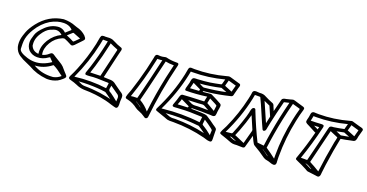

<svg xmlns="http://www.w3.org/2000/svg" viewBox="-35 -1435 4125 2160"><g transform="rotate(20 2028.0 -355.0)"><path d="M536.6 -52.2Q554.7 -52.2 573.2 -53.7L580.1 -54.7Q626 -64 664.1 -97.7Q582.5 -161.1 546.4 -177.2Q539.6 -181.6 538.1 -181.6Q535.6 -181.6 530.8 -177.7Q443.4 -109.4 338.4 -105.5Q427.2 -52.2 536.6 -52.2ZM333 -242.7Q330.6 -259.3 330.6 -275.9Q330.6 -299.3 335.4 -322.8Q344.2 -363.3 368.2 -403.8L364.3 -398.4L375.5 -416.5Q423.8 -492.2 504.4 -531.2Q473.1 -563.5 434.1 -563.5Q411.1 -563.5 363.8 -542.5Q316.4 -521.5 273.9 -454.6Q249.5 -416.5 241.7 -378.9Q237.8 -359.4 237.8 -339.8Q237.8 -324.2 240.2 -308.6Q263.2 -248 333 -242.7ZM652.8 -506.3Q658.7 -506.3 714.8 -564.5Q675.8 -581.1 635.7 -595.7Q632.3 -597.2 629.4 -598.4Q626.5 -599.6 623.5 -599.6Q616.7 -598.6 612.8 -593.3Q588.4 -570.3 563 -547.9Q633.8 -517.6 642.6 -510.7Q649.9 -506.3 652.8 -506.3ZM320.8 -143.6Q416.5 -143.6 511.7 -209Q471.2 -252 470.2 -252Q467.3 -252 457.5 -245.1Q398.9 -202.1 331.5 -202.1Q271 -202.1 229 -241.7Q194.3 -281.7 194.3 -334Q194.3 -351.1 198.2 -370.1Q200.2 -378.9 214.1 -426.3Q228 -473.6 295.4 -537.6Q364.7 -602.5 450.2 -605.5Q490.2 -604 518.6 -581.1Q525.4 -575.2 532.2 -568.8L548.3 -583.5Q583.5 -615.7 587.9 -619.1Q589.8 -621.1 590.3 -622.1V-622.6Q590.3 -627.4 577.1 -638.2Q542 -667 486.3 -667Q408.7 -667 328.6 -621.1Q241.2 -567.9 182.1 -470.2Q144.5 -408.7 131.8 -349.6Q126.5 -324.7 126.5 -285.6Q126.5 -270.5 128.2 -230Q129.9 -189.5 231.9 -157.7Q276.4 -143.6 320.8 -143.6ZM528.8 -9.8 511.2 -10.3Q390.6 -21.5 293 -79.1Q269 -90.3 244.6 -101.1Q192.4 -121.6 148.9 -151.1Q105.5 -180.7 88.9 -236.8Q83 -262.2 83 -289.1Q83 -316.9 89.4 -346.2Q93.8 -367.7 112.3 -419.2Q130.9 -470.7 181.6 -537.1Q296.9 -684.6 469.2 -706.5Q550.3 -706.5 611.3 -681.2Q619.1 -677.7 635.7 -672.9Q703.1 -657.2 749.5 -612.3L751 -609.4Q769 -591.3 769 -577.6Q769 -575.7 768.6 -573.7Q766.1 -563 724.6 -522Q714.4 -512.7 703.4 -500Q692.4 -487.3 680.7 -476.1Q664.1 -460 651.9 -460Q642.6 -460 627.4 -469.2Q617.2 -475.6 588.9 -488.8Q553.7 -504.9 546.9 -504.9Q540 -504.9 526.9 -500Q448.7 -467.3 405.3 -393.6Q383.8 -357.4 375.5 -319.8Q371.6 -301.3 371.6 -283.7Q371.6 -264.2 376.5 -246.6Q419.9 -257.8 447.8 -284.7Q465.3 -301.3 478 -301.3Q492.7 -301.3 515.1 -284.2L524.4 -277.8Q552.7 -261.7 587.4 -239.3Q619.1 -221.2 638.2 -202.1Q661.6 -176.3 684.1 -149.4L692.9 -140.6Q715.3 -119.1 715.3 -105.5Q715.3 -104 714.8 -102.5Q712.4 -90.8 691.9 -74.2Q668 -51.8 639.6 -36.1Q584.5 -9.8 528.8 -9.8Z M1338.9 -39.6Q1338.9 -48.3 1340.1 -59.6Q1341.3 -70.8 1341.3 -82.5V-83.5Q1341.3 -111.3 1314 -126Q1296.9 -137.2 1271.5 -155.8Q1250 -172.4 1227.1 -187Q1226.6 -180.7 1224.6 -172.4Q1222.2 -161.1 1220.7 -149.9Q1220.2 -146.5 1220.2 -143.6Q1220.2 -121.6 1242.7 -112.3Q1248 -109.9 1252.4 -106.4Q1295.9 -75.7 1336.4 -41.5ZM1266.1 -41Q1227.5 -70.8 1187 -97.2Q1090.8 -111.3 982.4 -111.3Q926.8 -111.3 872.1 -107.4L866.2 -106.9L864.3 -106.4Q876.5 -102.5 887.2 -97.2Q914.6 -80.1 948.7 -80.1Q994.6 -80.1 1039.6 -76.7Q1135.3 -69.8 1221.7 -51.3Q1244.1 -46.9 1266.1 -41ZM1180.7 -140.1 1184.6 -164.6Q1187.5 -182.1 1189.5 -199.2Q1189 -203.1 1184.8 -204.6Q1180.7 -206.1 1163.6 -206.1L1156.7 -205.6Q1103.5 -208.5 1048.8 -209Q992.2 -209 969.2 -205.1Q953.6 -203.1 938 -203.1L919.4 -203.6Q905.3 -204.1 905.3 -219.2Q905.3 -223.6 906.2 -229.5Q908.7 -241.2 914.6 -253.7Q920.4 -266.1 933.6 -309.6L936 -317.4Q979 -453.1 1011.2 -603.5L1019 -642.1L989.7 -641.6L961.4 -642.1Q955.6 -610.8 949.2 -580.1Q901.9 -357.4 801.3 -140.1Q898.4 -152.3 993.2 -152.3Q1088.4 -152.3 1180.7 -140.1ZM979.5 -327.1Q966.8 -285.6 953.1 -245.6Q1017.1 -249 1064.5 -249H1067.4Q1073.7 -249 1074.7 -252.4V-256.3Q1145.5 -563.5 1149.4 -573.7L1151.4 -580.1Q1151.9 -583.5 1151.9 -587.4Q1151.9 -591.3 1146.5 -593.8Q1103 -609.9 1057.1 -631.8L1051.3 -603Q1021 -461.9 981.9 -334.5L980.5 -329.6ZM1356 29.3Q1347.7 29.3 1293.5 12.7Q1259.8 1 1223.1 -7.8Q1092.8 -38.6 952.1 -39.1Q899.9 -42 856 -63Q821.3 -78.1 774.4 -90.3Q763.7 -92.8 755.4 -98.6Q748.5 -103 748.5 -111.8Q748.5 -114.3 749 -117.2Q754.4 -135.3 765.1 -154.3Q778.3 -178.7 803.2 -239.3Q868.7 -398.4 906.2 -570.3Q910.6 -590.8 913.6 -611.8Q916.5 -628.9 919.9 -646.5L922.9 -658.2Q927.7 -676.8 939.9 -680.2Q948.7 -683.1 959.5 -683.1Q968.8 -683.1 971.2 -682.1Q985.4 -682.1 1000.5 -683.1Q1011.7 -684.6 1022 -684.6Q1043.9 -684.6 1062.5 -678.7Q1082 -670.9 1100.1 -661.6Q1115.7 -653.3 1132.3 -646Q1170.4 -630.4 1174.3 -630.4Q1181.6 -628.4 1188 -625Q1196.8 -619.6 1196.8 -607.4Q1196.8 -603 1195.8 -597.7Q1194.8 -593.3 1193.4 -588.9Q1191.9 -584.5 1191.4 -581.1Q1186 -557.1 1179.7 -533.7L1117.2 -263.2L1114.3 -254.9Q1113.8 -252.4 1113.8 -250.5Q1113.8 -248.5 1119.6 -248L1152.3 -246.6Q1176.8 -245.1 1200.7 -245.1Q1235.8 -241.7 1260.3 -219.7L1272.5 -210.9Q1290 -199.2 1306.6 -186.5Q1328.1 -169.4 1343.8 -160.2Q1377.9 -141.1 1381.8 -119.6Q1383.3 -109.9 1383.3 -99.1Q1383.3 -88.4 1381.8 -77.1Q1380.9 -65.9 1380.9 -54.7Q1380.9 -46.4 1381.3 -38.1Q1382.3 -26.4 1382.3 -17.1Q1382.3 -2.9 1380.4 5.4Q1375 29.3 1356 29.3Z M1473.1 -152.3Q1502.4 -156.7 1530.8 -156.7H1543Q1549.3 -156.7 1550.8 -163.6L1552.2 -172.4L1556.6 -188Q1561.5 -208 1566.4 -227.5Q1609.9 -398.9 1668 -651.9Q1644.5 -647.5 1622.1 -647.5L1609.9 -647.9L1604 -620.1Q1554.2 -385.3 1473.1 -152.3ZM1701.2 -50.3Q1726.1 -265.6 1772 -481.4Q1789.1 -562 1809.1 -642.6H1800.3Q1752.9 -642.6 1708.5 -651.9Q1666.5 -468.8 1621.6 -286.1Q1599.6 -197.3 1594.2 -177.7L1586.4 -147Q1655.8 -106.9 1701.2 -50.3ZM1553.2 -114.7 1547.4 -115.2Q1572.3 -102.1 1594.7 -85Q1607.9 -72.8 1623 -66.9Q1596.2 -89.8 1564.9 -107.9L1560.5 -110.4Q1558.1 -111.3 1556.6 -112.8L1554.7 -113.8ZM1710.9 25.4Q1706.1 25.4 1701.7 22.9L1687 13.2Q1655.3 -9.3 1619.1 -22.9Q1594.7 -31.2 1573.2 -45.9Q1520 -87.4 1456.1 -102.5L1449.2 -104Q1423.8 -107.4 1423.8 -123V-126Q1429.7 -153.3 1441.4 -181.6Q1447.3 -196.3 1452.6 -210.4Q1498 -347.2 1535.6 -498Q1551.8 -565.9 1568.8 -646Q1569.8 -653.8 1571.3 -662.1Q1577.1 -689.5 1599.6 -690.4Q1607.9 -690.4 1615 -689.5Q1622.1 -688.5 1632.3 -688.5Q1654.3 -688.5 1672.4 -693.4Q1688 -697.8 1695.3 -697.8Q1699.7 -697.8 1703.1 -696.8Q1758.3 -683.1 1817.9 -683.1H1833Q1852.1 -682.6 1853 -670.4Q1853.5 -668 1853.5 -665Q1853.5 -658.2 1851.6 -650.4L1848.6 -639.2Q1831.1 -569.8 1812.5 -481.9Q1777.8 -318.4 1755.4 -155.8Q1741.2 -53.7 1736.8 -4.9L1734.9 6.3Q1733.4 11.7 1729.5 16.6Q1721.2 25.4 1710.9 25.4Z M2284.2 -334.5Q2274.9 -338.9 2262.7 -338.9Q2249.5 -338.4 2236.3 -336.9L2219.7 -335.4Q2157.7 -333 2095.2 -329.6Q2121.1 -317.4 2146.5 -304.7Q2162.6 -298.8 2182.6 -298.8Q2191.4 -298.8 2201.2 -299.6Q2210.9 -300.3 2219.7 -300.8H2261.7Q2303.7 -300.8 2345.2 -300.3Q2315.4 -317.4 2285.2 -334V-333.5ZM2459 -42.5Q2458 -43.9 2458 -53.2Q2458 -63 2459 -80.1L2460 -96.2V-99.1Q2460 -101.6 2459.5 -104.2Q2459 -106.9 2444.3 -118.7Q2397 -155.3 2346.2 -188L2340.3 -132.3Q2340.3 -123.5 2368.2 -108.9Q2393.6 -95.2 2459 -42.5ZM2387.7 -41.5Q2349.1 -70.3 2307.6 -96.7Q2302.7 -100.1 2288.1 -100.1Q2283.2 -100.1 2279.8 -100.6Q2245.1 -104.5 2237.3 -104.5Q2149.9 -112.3 2068.8 -112.3Q1988.3 -112.3 1906.2 -105.5Q1933.1 -95.7 1960 -85Q1977.1 -79.6 1996.1 -79.6Q2003.9 -79.6 2012.2 -80.3Q2020.5 -81.1 2029.3 -81.1Q2214.4 -81.1 2387.7 -41.5ZM1844.7 -139.2 1865.7 -141.6 1862.8 -141.1Q1971.7 -152.8 2078.1 -152.8Q2190.4 -152.8 2300.3 -139.6Q2303.7 -173.8 2307.6 -205.1L2285.2 -206.1Q2211.4 -210 2156.2 -210L2102.5 -209.5Q2030.8 -207.5 2007.3 -204.6Q1992.2 -202.6 1978 -202.6Q1970.7 -202.6 1963.9 -203.1Q1951.2 -205.6 1951.2 -215.8V-217.3L1952.1 -226.1Q1954.1 -233.4 1957 -240.7Q1978 -297.4 1981.7 -313.7Q1985.4 -330.1 1992.7 -346.4Q2000 -362.8 2016.1 -365.2Q2058.6 -369.6 2100.6 -370.6Q2123.5 -371.1 2250.5 -377Q2259.8 -377.9 2268.6 -377.9Q2269.5 -377.9 2272 -390.1Q2272.9 -394.5 2272.9 -397.9L2282.2 -439.9Q2147.9 -421.4 2037.6 -421.4Q2022.5 -421.4 2022.5 -433.1V-437Q2022.5 -443.8 2023.9 -450.7L2025.9 -457.5Q2034.2 -487.8 2042.5 -518.6Q2043.5 -524.4 2044.4 -532.2Q2045.4 -540 2046.9 -546.9Q2048.3 -554.2 2051.5 -564.5Q2054.7 -574.7 2065.9 -582Q2074.7 -586.9 2098.1 -586.9H2109.4Q2194.8 -591.3 2256.8 -600.1Q2313 -608.9 2384.3 -624Q2390.1 -626 2393.6 -640.1L2394 -643.1Q2398.4 -663.1 2407.2 -690.9Q2219.2 -641.6 2036.6 -641.6H2012.7Q2008.3 -617.2 2002.9 -592.3Q1954.1 -361.8 1844.7 -139.2ZM2178.2 -489.3Q2131.8 -510.3 2085.9 -533.7Q2078.1 -498 2068.4 -462.9Q2125.5 -465.8 2163.6 -468.8H2168.5Q2171.4 -468.8 2173.1 -469.7Q2174.8 -470.7 2176.3 -475.6L2179.2 -488.8Q2178.7 -486.8 2178.2 -486.3H2177.2Q2176.8 -486.8 2177 -487.5Q2177.2 -488.3 2177.2 -488.8ZM2210 -522.5Q2353.5 -536.1 2468.3 -561.5Q2434.6 -575.2 2399.4 -587.9Q2275.9 -559.1 2153.3 -549.3Q2161.6 -545.4 2170.4 -540Q2189.9 -527.3 2210 -522.5ZM2520.5 -586.4Q2529.8 -621.6 2542 -666Q2495.1 -680.2 2448.2 -692.9Q2440.4 -667 2433.6 -640.6L2431.2 -630.9Q2430.7 -628.9 2430.2 -626V-625.5Q2430.2 -623 2440.9 -618.7Q2476.1 -605.5 2520.5 -586.4ZM2124 -266.6Q2074.2 -291.5 2023.9 -315.4Q2018.6 -290.5 2006.8 -264.2L1999.5 -245.1Q2048.8 -248.5 2109.9 -250Q2117.7 -250 2119.6 -252Q2121.6 -253.9 2122.1 -257.8L2123.5 -264.2V-265.6ZM2406.7 -314.5Q2409.7 -340.3 2413.6 -366.2Q2415 -373 2415 -377Q2414.6 -382.3 2404.8 -387.7Q2396.5 -392.1 2388.7 -397Q2348.6 -418.5 2320.8 -431.6L2310.5 -384.3L2309.1 -379.4Q2308.6 -377 2308.6 -373.5Q2308.6 -370.1 2332.5 -358.4Q2370.6 -337.4 2406.7 -314.5ZM2475.1 23.9Q2454.1 23.9 2413.1 9.3Q2405.3 6.3 2401.4 5.9Q2218.8 -40.5 2021.5 -40.5L1976.1 -40Q1947.3 -40.5 1923.3 -52.7L1912.1 -57.1Q1884.3 -67.4 1856.2 -76.4Q1828.1 -85.4 1800.8 -96.2Q1791.5 -99.6 1791.5 -109.4Q1791.5 -111.8 1792 -114.7Q1793.5 -121.6 1797.4 -127.9Q1912.1 -355.5 1961.9 -589.4Q1968.8 -623.5 1974.6 -657.7Q1975.6 -662.6 1978.5 -668.9Q1983.9 -682.6 2005.4 -683.6Q2013.2 -683.6 2020.3 -682.9Q2027.3 -682.1 2044.9 -682.1Q2227.1 -682.1 2411.1 -731.9L2416 -733.4Q2431.2 -737.8 2440.9 -737.8Q2446.3 -737.8 2452.9 -735.8Q2459.5 -733.9 2467.8 -731.9Q2514.2 -719.2 2576.2 -700.2Q2586.9 -695.8 2586.9 -683.1Q2586.9 -680.7 2586.4 -678.2L2585 -670.9Q2582.5 -658.2 2577.1 -645.5Q2570.8 -626.5 2559.1 -577.1L2554.2 -555.7Q2548.8 -538.6 2526.9 -535.2Q2396 -503.4 2285.2 -490.7Q2254.9 -486.8 2225.6 -484.4Q2218.3 -483.4 2217.8 -481.7Q2217.3 -480 2215.8 -473.1Q2262.7 -477.1 2309.6 -482.4H2311.5Q2318.8 -482.4 2330.1 -476.1Q2333 -474.1 2335.9 -473.1Q2389.6 -447.3 2445.8 -415.5Q2458.5 -406.7 2458.5 -391.1V-388.7Q2458 -374.5 2455.1 -359.9L2453.1 -351.6Q2448.7 -330.6 2448.2 -316.9Q2448.2 -301.3 2444.8 -285.6Q2444.3 -283.7 2442.1 -273.9Q2439.9 -264.2 2423.8 -258.3Q2417 -256.8 2409.7 -256.8Q2403.8 -256.8 2398.2 -257.6Q2392.6 -258.3 2387.7 -258.3Q2336.4 -260.3 2278.3 -260.3Q2202.1 -260.3 2170.4 -259.3Q2163.1 -259.3 2162.6 -258.1Q2162.1 -256.8 2160.6 -250.5Q2314.5 -249.5 2340.8 -241.2Q2351.6 -237.8 2363.8 -229.5Q2413.1 -198.2 2456.1 -165.5Q2460.9 -162.1 2467.8 -158.2Q2479.5 -150.9 2490.2 -141.8Q2501 -132.8 2501.5 -122.1V-106.4Q2501.5 -82.5 2502.4 -59.1Q2503.4 -33.2 2503.4 -16.6Q2503.4 -5.9 2502.9 1Q2502.4 5.9 2502 8.3Q2499.5 20.5 2486.8 22.9Q2481.4 23.9 2475.1 23.9Z M3227.5 -42Q3227.1 -62.5 3227.1 -83Q3227.1 -303.7 3274.9 -527.3Q3288.6 -592.8 3307.1 -658.2Q3307.6 -660.2 3307.6 -661.6Q3307.6 -668 3301.3 -668.9L3216.8 -692.9Q3190.4 -591.8 3168.5 -490.2Q3130.4 -309.6 3107.4 -128.9Q3169.4 -87.9 3227.5 -42ZM3155.3 -41Q3116.2 -70.3 3074.7 -97.2L3070.3 -97.7Q3108.4 -73.2 3122.1 -61.5Q3137.2 -46.9 3155.3 -41ZM2845.2 -89.8Q2857.9 -136.2 2869.9 -181.9Q2881.8 -227.5 2884.3 -234.9L2887.2 -245.1Q2888.7 -251.5 2888.7 -255.9Q2888.7 -260.7 2887.2 -264.2Q2854 -338.9 2822.8 -414.6Q2794.9 -313.5 2756.3 -213.9L2726.6 -141.1Q2801.8 -110.4 2845.2 -89.8ZM2758.8 -80.6Q2726.6 -94.7 2693.8 -107.4L2692.9 -106.9H2690.4L2693.4 -107.4L2672.9 -106L2693.8 -97.7Q2724.1 -82 2758.8 -80.6ZM3005.9 -385.3 3024.4 -470.7 2974.6 -584.5Q2939.9 -599.6 2905.3 -615.7Q2930.2 -560.1 3005.9 -385.3ZM2612.8 -139.2Q2646.5 -143.6 2680.2 -146.5Q2690.9 -147.9 2696.8 -167L2699.2 -174.8Q2722.2 -227.1 2749.5 -307.6Q2779.3 -394 2787.1 -432.6L2790.5 -452.6Q2794.4 -471.7 2802.7 -487.8Q2811.5 -500 2825.7 -500Q2835.4 -500 2839.8 -491.2L2840.3 -490.7L2846.7 -474.6L2846.2 -475.1Q2916.5 -297.4 2991.2 -147.5Q3032.7 -144.5 3068.4 -139.6Q3091.3 -316.9 3128.9 -494.6Q3149.9 -592.8 3175.3 -690.9Q3145 -683.1 3114.7 -676.3Q3075.2 -521.5 3051.3 -409.7Q3038.6 -348.6 3037.6 -341.8Q3036.6 -335 3035.2 -327.6Q3034.2 -324.2 3032.5 -316.9Q3030.8 -309.6 3023.4 -302.7Q3014.6 -295.9 3008.3 -295.9Q3000.5 -295.9 2994.1 -304.7Q2989.3 -311.5 2960.9 -377.9Q2855.5 -624.5 2845.7 -638.7Q2843.3 -641.6 2835 -641.6H2780.3Q2775.9 -615.7 2770.5 -589.4Q2721.7 -360.8 2612.8 -139.2ZM3241.2 24.9Q3225.6 24.9 3195.8 13.7Q3185.1 8.8 3164.1 4.9Q3137.7 1.5 3118.2 -10.3Q3044.4 -64 2974.1 -103.5Q2962.9 -110.4 2957.5 -119.1Q2946.8 -133.8 2916 -201.7Q2878.4 -62.5 2874.5 -53.7Q2868.7 -41 2852.5 -39.6L2818.8 -40Q2799.8 -41 2780.3 -41Q2772.5 -41 2764.6 -40.3Q2756.8 -39.6 2749 -39.6Q2728 -39.6 2708.5 -45.9Q2645.5 -70.8 2580.6 -91.8Q2570.8 -94.7 2564 -99.6Q2559.1 -103 2559.1 -109.9Q2559.1 -113.3 2560.1 -116.7Q2569.3 -143.6 2584.5 -169.9Q2593.3 -186 2600.6 -201.7Q2684.6 -385.3 2727.1 -577.1L2738.3 -630.9Q2740.2 -650.4 2741.7 -657.7Q2747.1 -682.1 2772.9 -683.6L2783.2 -684.1Q2789.6 -684.1 2818.8 -681.6Q2825.7 -681.6 2832 -682.1Q2838.4 -682.6 2844.2 -682.6Q2865.2 -682.6 2884.3 -674.8Q2954.6 -639.2 2984.9 -628.4Q2998.5 -624.5 3007.8 -616.7Q3016.6 -606.4 3020.5 -591.3Q3026.9 -574.7 3041 -543Q3059.1 -618.2 3078.6 -693.4Q3085.9 -714.8 3126 -718.8Q3147.9 -723.1 3169.9 -729.5Q3200.2 -738.8 3207.5 -738.8Q3215.3 -738.8 3224.6 -735.4Q3279.8 -720.7 3336.9 -702.1Q3352.5 -696.8 3353 -685.1Q3353 -678.7 3351.6 -671.4Q3350.6 -665.5 3348.1 -658.7Q3332.5 -609.9 3314.5 -523.9Q3268.6 -307.6 3268.6 -82.5V-68.4Q3269.5 -28.8 3270.5 -19.5Q3271.5 -14.2 3271.5 -8.8Q3271.5 -1 3269.5 6.8Q3263.2 24.9 3241.2 24.9Z M3575.7 -518.6 3583 -548.3Q3553.2 -545.9 3523.4 -544.9Q3549.3 -531.2 3575.7 -518.6ZM3989.7 -586.4Q3999 -626 4011.2 -665.5Q3964.4 -680.2 3917 -692.9L3911.6 -672.9Q3904.3 -647.9 3897.9 -623.5Q3944.8 -606 3989.7 -586.4ZM3843.8 -544.4 3858.9 -547.4Q3897.9 -553.7 3937 -561.5L3868.7 -588.4Q3825.7 -578.6 3782.7 -570.8Q3813.5 -558.1 3843.8 -544.4ZM3744.1 -76.7Q3765.6 -254.4 3801.8 -447.3L3809.6 -479.5Q3812 -491.2 3813.5 -500.5Q3814.5 -504.9 3814.5 -507.3Q3814.5 -509.8 3813.5 -510.3Q3780.3 -524.9 3747.1 -538.6L3720.7 -550.3Q3671.4 -343.8 3627 -167Q3624 -159.2 3623 -154.3V-150.9Q3623 -149.4 3623.3 -147Q3623.5 -144.5 3630.9 -141.1Q3681.6 -115.2 3741.7 -78.1ZM3661.6 -74.2 3644.5 -85Q3603.5 -112.3 3576.2 -113.3Q3613.3 -95.2 3649.4 -75.7ZM3575.7 -154.3Q3583.5 -154.3 3585 -160.2L3586.4 -168.5Q3636.7 -366.7 3683.1 -564.9Q3685.5 -577.6 3689.5 -585.4Q3696.3 -602.1 3727.5 -603Q3732.9 -603 3737.3 -603.5Q3802.7 -613.3 3857.9 -625.5Q3862.8 -641.1 3866.7 -657.7Q3870.6 -674.3 3876 -690.9Q3691.9 -642.6 3511.7 -642.6L3481.4 -643.1L3473.6 -604L3469.2 -584.5Q3529.3 -584.5 3589.4 -588.9L3600.6 -589.4Q3615.2 -589.4 3621.6 -585Q3627 -581.1 3627 -570.8Q3627 -564.9 3625 -556.6L3624.5 -554.7Q3574.7 -343.8 3507.8 -154.3Q3528.8 -154.8 3550.3 -154.8ZM3758.3 -20.5H3754.4Q3748.5 -20.5 3742.2 -21.5L3738.3 -22.5Q3689.5 -30.3 3654.8 -33.2Q3641.6 -33.2 3630.4 -36.1Q3621.1 -39.1 3598.1 -53.2Q3542 -83 3484.9 -107.4Q3467.3 -115.2 3463.4 -118.2Q3459.5 -121.6 3459.5 -128.9Q3459.5 -132.3 3460.4 -136.2Q3520.5 -302.2 3564.5 -475.6Q3553.2 -478.5 3543 -485.4Q3511.7 -501 3474.1 -521.5Q3467.8 -524.9 3460.4 -528.3Q3439.5 -536.6 3426.8 -550.8Q3424.3 -555.2 3424.3 -562.5Q3424.3 -569.8 3426.8 -580.6Q3428.7 -589.4 3431.2 -598.1Q3433.6 -606.9 3435.1 -613.8Q3436.5 -619.6 3437.5 -628.4Q3438.5 -640.6 3440.9 -652.8Q3441.9 -656.2 3444.3 -665.5Q3446.8 -674.8 3458.5 -681.6Q3466.3 -685.5 3475.6 -685.5Q3485.4 -685.5 3494.6 -684.6Q3502 -683.6 3530.3 -683.6Q3706.1 -683.6 3887.2 -733.9Q3900.9 -738.8 3909.2 -738.8Q3917 -738.8 3930.7 -733.9L3945.8 -729.5Q3974.1 -721.7 4002.4 -713.4Q4006.8 -711.9 4013.7 -710.4Q4029.8 -707.5 4044.4 -701.2Q4055.7 -695.8 4055.7 -684.6Q4055.7 -681.6 4055.2 -678.7Q4044.4 -640.6 4034.2 -602.5L4031.2 -586.4L4029.3 -574.2Q4026.4 -560.1 4019.5 -547.9Q4012.7 -538.6 4001 -535.2Q3989.3 -531.7 3978 -530.3L3966.8 -528.3Q3905.8 -514.2 3869.1 -509.3Q3857.4 -507.8 3855.7 -506.8Q3854 -505.9 3853 -501.5Q3824.2 -364.7 3797.4 -173.3Q3784.7 -82.5 3784.7 -69.3Q3784.7 -68.8 3784.7 -63.2Q3784.7 -57.6 3782.2 -46.4Q3779.8 -34.7 3772.7 -27.6Q3765.6 -20.5 3758.3 -20.5Z"/></g></svg>

Font: Third Street
Style: Regular
Weight: 400
Designer: GGBotNet
Foundry: GGBotNet
Version: 0.90